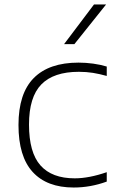

<svg xmlns="http://www.w3.org/2000/svg" viewBox="-20 -828 522 857"><path d="M62.5 -270Q62.5 -411 130.8 -479.8Q199 -548.5 330.5 -548.5Q363 -548.5 395.8 -544Q428.5 -539.5 456.5 -531V-489Q424.5 -498 394.8 -502.8Q365 -507.5 332 -507.5Q219.5 -507.5 164.5 -451.2Q109.5 -395 109.5 -272Q109.5 -147 160.8 -89.5Q212 -32 313.5 -32Q377 -32 456.5 -59.5V-17.5Q384 9 309 9Q189.5 9 126 -60.2Q62.5 -129.5 62.5 -270ZM266 -631 399.5 -808H453.5L312 -631Z"/></svg>

Font: Encode Sans Expanded ExtraLight
Style: Regular
Weight: 275
Width: 7
Designer: Multiple Designers
Foundry: Impallari Type
Version: Version 2.000